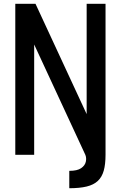

<svg xmlns="http://www.w3.org/2000/svg" viewBox="-20 -820 640 1017"><path d="M347 177V85Q389 85 409.5 71Q430 57 434.5 37Q439 17 432 0H539Q539 50 529.5 84Q520 118 498 138.5Q476 159 439 168Q402 177 347 177ZM61 0V-800H168L539 0H439V-800H539V0H432L61 -800H161V0Z"/></svg>

Font: Victor Mono Thin
Style: Regular
Weight: 100
Monospace: yes
Designer: Rune Bjørnerås
Version: Version 1.561;gftools[0.9.30]